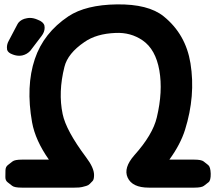

<svg xmlns="http://www.w3.org/2000/svg" viewBox="-20 -817 1000 880"><path d="M321.3 43Q346.2 43 356 40.3Q365.7 37.6 375.2 35.2Q384.8 32.7 391.4 25.9Q397.9 19 404.5 12.5Q411.1 5.9 411.1 -15.1Q411.1 -47.9 374.5 -96.2Q282.7 -218.8 267.1 -294.4Q246.1 -394.5 275.4 -510.7Q290.5 -572.3 367.2 -624.5Q421.9 -662.6 509.3 -666Q579.1 -669.4 633.8 -631.8Q693.4 -590.8 710.4 -494.1Q727.1 -397.5 698.7 -278.8Q680.2 -199.7 595.7 -105.5Q544.9 -47.4 564.9 -3.4Q585.9 43 662.1 43H871.1Q903.8 43 914.6 34.7Q925.3 26.4 935.8 18.3Q946.3 10.3 945.8 -21Q944.8 -52.2 934.3 -60.5Q923.8 -68.8 913.3 -77.1Q902.8 -85.4 869.6 -85.4H756.3Q807.1 -155.3 828.1 -222.2Q877 -378.4 853 -526.9Q831.5 -660.2 730 -742.2Q659.7 -798.8 515.6 -796.9Q373 -794.9 293.5 -742.2Q179.7 -666 139.6 -546.4Q97.7 -421.4 127 -256.3Q142.1 -173.3 204.1 -85.4H81.1Q47.9 -85.4 37.4 -77.1Q26.9 -68.8 16.1 -60.5Q5.4 -52.2 5.1 -36.6Q4.9 -21 4.6 -5.4Q4.4 10.3 14.9 18.3Q25.4 26.4 35.9 34.7Q46.4 43 79.6 43ZM38.1 -567.4Q53.2 -561.5 67.9 -561.5Q75.2 -561.5 82.5 -563Q103.5 -567.9 118.7 -584L170.4 -651.9Q184.6 -670.4 184.6 -689.9Q184.6 -694.8 183.6 -699.7Q179.2 -716.8 152.8 -726.6Q134.3 -734.9 116.7 -734.9Q109.9 -734.9 103 -733.4Q78.1 -729.5 64 -712.4Q62 -709.5 60.1 -706.1L20 -629.9Q11.7 -615.2 11.7 -599.6Q11.7 -593.8 12.7 -588.4Q17.1 -574.7 38.1 -567.4Z"/></svg>

Font: Comic Relief
Style: Bold
Weight: 700
Designer: Jeff Davis
Foundry: Loudifier
Version: Version 1.200; ttfautohint (v1.8.4.7-5d5b)